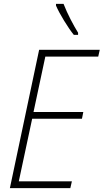

<svg xmlns="http://www.w3.org/2000/svg" viewBox="-20 -971 535 991"><path d="M361 -791H383V-802C359 -841 328 -899 308 -951H269V-942C287 -900 331 -828 361 -791ZM31 0H343L351 -35H77L146 -358H403L410 -393H153L214 -679H487L495 -714H182Z"/></svg>

Font: Noto Sans SemiCondensed ExtraLight
Style: Italic
Weight: 200
Width: 4
Italic angle: -12°
Designer: Monotype Design Team
Foundry: Monotype Imaging Inc.
Version: Version 2.013